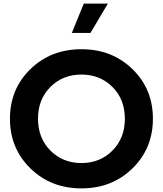

<svg xmlns="http://www.w3.org/2000/svg" viewBox="-20 -1029 900 1061"><path d="M377 -847 443 -1009H576L480 -847ZM712 -98.5Q599 12 430 12Q261 12 148 -98.5Q35 -209 35 -373Q35 -537 148 -647Q261 -757 430 -757Q599 -757 712 -647Q825 -537 825 -373Q825 -209 712 -98.5ZM258.5 -197Q327 -128 430 -128Q533 -128 601.5 -197Q670 -266 670 -373Q670 -480 601.5 -548.5Q533 -617 430 -617Q327 -617 258.5 -548.5Q190 -480 190 -373Q190 -266 258.5 -197Z"/></svg>

Font: Plus Jakarta Display
Style: Bold
Weight: 700
Designer: Gumpita Rahayu
Foundry: Tokotype Studio
Version: Version 1.000;hotconv 1.0.109;makeotfexe 2.5.65596